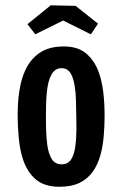

<svg xmlns="http://www.w3.org/2000/svg" viewBox="-20 -705 468 735"><path d="M207.8 10Q148 10 114.4 -20.4Q80.8 -50.8 65.6 -102.6Q55.6 -136.8 51.6 -178.6Q47.6 -220.4 47.6 -267Q47.6 -298.8 50.4 -327.7Q53.2 -356.6 59 -382.6Q64.8 -408.6 74.4 -430.6Q93.2 -475.4 129.7 -501.3Q166.2 -527.2 224.4 -527.2Q277.8 -527.2 309.7 -500.4Q341.6 -473.6 358 -428.6Q370 -395.4 375.2 -353.2Q380.4 -311 380.4 -263.6Q380.4 -221.8 377.1 -184.1Q373.8 -146.4 365.4 -114.6Q355.2 -76.2 335.4 -48.2Q315.6 -20.2 284.7 -5.1Q253.8 10 207.8 10ZM215.4 -76Q240.4 -76 252.4 -95Q264.4 -114 268.4 -145.6Q270.6 -160.8 271.5 -177.6Q272.4 -194.4 272.6 -213.3Q272.8 -232.2 272.2 -252.4Q271.6 -288.4 270.8 -319.9Q270 -351.4 266 -375.4Q261 -408 249.4 -426Q237.8 -444 215.4 -444Q201.8 -444 192.3 -437.3Q182.8 -430.6 176.4 -418.5Q170 -406.4 165.4 -389.2Q161.4 -372.4 159.2 -350.9Q157 -329.4 156.4 -305.1Q155.8 -280.8 155.8 -255.2Q155.8 -235.6 156.2 -216.5Q156.6 -197.4 158 -180.5Q159.4 -163.6 161.2 -148.4Q166.2 -115.2 178.6 -95.6Q191 -76 215.4 -76ZM327.8 -573.6 221.8 -626.4 115.2 -573.8 85 -612.4 174.2 -684.6 269.4 -682.6 355.2 -614.4Z"/></svg>

Font: Truculenta
Style: Regular
Weight: 400
Designer: Ivan Castro, Eva Sanz & Omnibus-Type Team
Foundry: Omnibus-Type
Version: Version 1.002